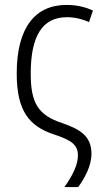

<svg xmlns="http://www.w3.org/2000/svg" viewBox="-20 -562 419 781"><path d="M251 -542C123 -542 48 -450 48 -263C48 -109 100 -48 200 -15C274 9 297 29 297 71C297 109 274 154 242 199H298C325 162 352 113 352 63C352 -7 307 -36 234 -61C133 -94 105 -145 105 -263C105 -415 152 -492 252 -492C283 -492 314 -485 342 -472L358 -519C329 -533 292 -542 251 -542Z"/></svg>

Font: Noto Sans Display SemiCondensed Light
Style: Regular
Weight: 300
Width: 4
Designer: Monotype Design Team
Foundry: Monotype Imaging Inc.
Version: Version 1.900